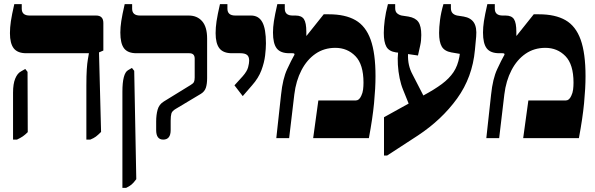

<svg xmlns="http://www.w3.org/2000/svg" viewBox="-20 -667 2871 927"><path d="M397 7V-253Q397 -303 399 -332.5Q401 -362 404 -379Q407 -396 409 -408V-410H107Q65 -410 46.5 -433.5Q28 -457 28 -507Q28 -534 32.5 -564.5Q37 -595 49 -647H85V-625Q85 -592 123 -592H444Q479 -592 479 -556V-423L458 -414L468 -30Q453 -15 443 -7.5Q433 0 416 7ZM43 7V-220Q43 -262 53.5 -287.5Q64 -313 81 -322L102 -334L113 -320L114 -29Q101 -16 90 -8.5Q79 -1 62 7Z M768 7Q734 7 734 -39V-81Q734 -112 741 -137.5Q748 -163 771 -177L901 -257Q913 -264 916.5 -271.5Q920 -279 920 -293V-384Q920 -410 894 -410H639Q597 -410 579 -433.5Q561 -457 561 -510Q561 -535 565.5 -565Q570 -595 582 -647H618V-625Q618 -592 656 -592H891Q932 -592 956 -564.5Q980 -537 980 -481V-290Q980 -262 974 -243.5Q968 -225 950 -214L828 -141Q811 -131 807.5 -119Q804 -107 804 -84V-39Q804 7 768 7ZM571 240V-224Q571 -312 598 -328L617 -339L628 -325L638 198Q625 216 614.5 224.5Q604 233 589 240Z M1152 -203 1112 -255 1152 -299Q1173 -323 1178 -342.5Q1183 -362 1183 -374Q1183 -394 1172.5 -402Q1162 -410 1141 -410H1100Q1058 -410 1039.5 -433.5Q1021 -457 1021 -507Q1021 -534 1025.5 -564.5Q1030 -595 1042 -647H1078V-625Q1078 -592 1116 -592H1192Q1229 -592 1246.5 -560Q1264 -528 1264 -458Q1264 -433 1260 -399Q1256 -365 1242 -327.5Q1228 -290 1197 -255Z M1314 0 1337 -210Q1345 -287 1366.5 -333Q1388 -379 1398 -396Q1402 -402 1402 -405Q1402 -410 1392 -410H1377Q1334 -410 1316 -433.5Q1298 -457 1298 -510Q1298 -535 1302.5 -565Q1307 -595 1319 -647H1355V-625Q1355 -592 1393 -592H1407Q1436 -592 1447.5 -574.5Q1459 -557 1459 -513V-495L1460 -494L1543 -598H1568Q1647 -598 1696.5 -569.5Q1746 -541 1769.5 -475.5Q1793 -410 1793 -299Q1793 -242 1786 -169Q1779 -96 1761 0H1492L1517 -182H1698Q1714 -182 1724 -204Q1731 -218 1733 -234.5Q1735 -251 1735 -268Q1735 -356 1696 -396Q1657 -436 1599 -436Q1545 -436 1503.5 -407.5Q1462 -379 1435.5 -328Q1409 -277 1401 -211L1376 0Z M1834 84V-101L1953 -167L1926 -234Q1916 -258 1909.5 -289.5Q1903 -321 1901 -354Q1899 -387 1902 -413L1892 -414Q1858 -419 1845.5 -441.5Q1833 -464 1833 -508Q1833 -535 1837.5 -570.5Q1842 -606 1853 -647H1888V-628Q1888 -611 1897 -603Q1906 -595 1919 -592L1952 -587Q1986 -581 2000 -561Q2014 -541 2014 -498Q2014 -470 2009 -448.5Q2004 -427 1998 -399L1950 -406Q1949 -377 1954.5 -353Q1960 -329 1972 -307L2024 -206Q2078 -235 2113.5 -261.5Q2149 -288 2169.5 -318.5Q2190 -349 2198 -393L2200 -407L2159 -414Q2126 -420 2113 -442Q2100 -464 2100 -508Q2100 -535 2104.5 -570.5Q2109 -606 2121 -647H2157V-628Q2157 -612 2165 -603.5Q2173 -595 2187 -592L2219 -587Q2253 -581 2268 -558Q2283 -535 2279 -490L2273 -426Q2261 -294 2187 -191.5Q2113 -89 1998 -13L1849 84Z M2328 0 2351 -210Q2359 -287 2380.5 -333Q2402 -379 2412 -396Q2416 -402 2416 -405Q2416 -410 2406 -410H2391Q2348 -410 2330 -433.5Q2312 -457 2312 -510Q2312 -535 2316.5 -565Q2321 -595 2333 -647H2369V-625Q2369 -592 2407 -592H2421Q2450 -592 2461.5 -574.5Q2473 -557 2473 -513V-495L2474 -494L2557 -598H2582Q2661 -598 2710.5 -569.5Q2760 -541 2783.5 -475.5Q2807 -410 2807 -299Q2807 -242 2800 -169Q2793 -96 2775 0H2506L2531 -182H2712Q2728 -182 2738 -204Q2745 -218 2747 -234.5Q2749 -251 2749 -268Q2749 -356 2710 -396Q2671 -436 2613 -436Q2559 -436 2517.5 -407.5Q2476 -379 2449.5 -328Q2423 -277 2415 -211L2390 0Z"/></svg>

Font: Noto Serif Hebrew Condensed Black
Style: Regular
Weight: 900
Width: 3
Designer: Monotype Design Team
Foundry: Monotype Imaging Inc.
Version: Version 2.004; ttfautohint (v1.8.4.7-5d5b)